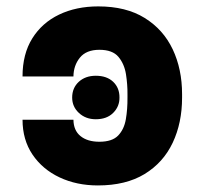

<svg xmlns="http://www.w3.org/2000/svg" viewBox="-20 -558 626 588"><path d="M49 -191.4H204.9Q205.3 -158.4 226.6 -141.2Q247.9 -123.9 284.4 -123.9Q323.5 -123.9 341.8 -142.9Q360.1 -161.9 365.4 -192.8Q370.7 -223.7 370.4 -258.9V-269.5Q370.7 -299 365.8 -330.6Q360.8 -362.2 342.7 -383.9Q324.6 -405.5 284.4 -405.5Q244.3 -405.5 224.8 -381.6Q205.3 -357.6 204.9 -323.9H49Q49 -392.4 78.8 -440.3Q108.7 -488.3 161 -513.3Q213.4 -538.4 280.9 -538.4Q366.1 -538.4 423.1 -503Q480.1 -467.7 508.9 -407Q537.6 -346.2 537.6 -269.5V-258.9Q537.6 -181.8 508.9 -120.9Q480.1 -60 422.8 -25Q365.4 9.9 279.8 9.9Q214.8 9.9 162.5 -14.7Q110.1 -39.4 79.5 -84.7Q49 -130 49 -191.4ZM273.4 -192.8Q242.5 -192.8 221.8 -212Q201 -231.2 201 -259.2Q201 -288.7 221.2 -307.4Q241.5 -326 273.4 -326Q307.2 -326 326.7 -307.4Q346.2 -288.7 345.9 -259.2Q346.2 -231.9 326.7 -212.4Q307.2 -192.8 273.4 -192.8Z"/></svg>

Font: Inter UI Extra Bold
Style: Regular
Weight: 800
Designer: Rasmus Andersson
Foundry: rsms
Version: 3.2;8d6f07862